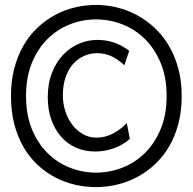

<svg xmlns="http://www.w3.org/2000/svg" viewBox="-20 -745 780 777"><path d="M505.4 -183.1Q491.7 -170.4 475.1 -160.9Q458.5 -151.4 440.2 -144.8Q421.9 -138.2 402.8 -135Q383.8 -131.8 366.2 -131.8Q322.8 -131.8 287.1 -147.7Q251.5 -163.6 226.3 -192.6Q201.2 -221.7 187.3 -262Q173.3 -302.2 173.3 -351.6Q173.3 -407.7 190.7 -451.2Q208 -494.6 236.1 -523.9Q264.2 -553.2 300 -568.4Q335.9 -583.5 373.5 -583.5Q407.2 -583.5 438.2 -574Q469.2 -564.5 502.9 -539.6L483.4 -481Q454.1 -507.8 428 -518.8Q401.9 -529.8 373.5 -529.8Q345.2 -529.8 319.8 -518.6Q294.4 -507.3 275.4 -485.6Q256.3 -463.9 245.4 -432.1Q234.4 -400.4 234.4 -358.9Q234.4 -326.7 244.1 -295.9Q253.9 -265.1 271.7 -241.2Q289.6 -217.3 314.7 -202.6Q339.8 -188 371.1 -188Q405.3 -188 436.3 -204.1Q467.3 -220.2 493.2 -246.6ZM368.7 -725.1Q411.1 -725.1 453.4 -714.8Q495.6 -704.6 534.2 -683.8Q572.8 -663.1 605.7 -632.3Q638.7 -601.6 663.1 -560.5Q687.5 -519.5 701.4 -468.5Q715.3 -417.5 715.3 -356.4Q715.3 -293.9 701.4 -242.4Q687.5 -190.9 663.1 -150.1Q638.7 -109.4 605.7 -78.9Q572.8 -48.3 534.2 -28.1Q495.6 -7.8 453.4 2.2Q411.1 12.2 368.7 12.2Q324.7 12.2 282.2 2.2Q239.7 -7.8 201.7 -28.1Q163.6 -48.3 131.1 -78.9Q98.6 -109.4 75 -150.1Q51.3 -190.9 37.8 -242.7Q24.4 -294.4 24.4 -356.4Q24.4 -417.5 37.8 -468.5Q51.3 -519.5 75 -560.5Q98.6 -601.6 131.1 -632.3Q163.6 -663.1 201.7 -683.8Q239.7 -704.6 282.5 -714.8Q325.2 -725.1 368.7 -725.1ZM368.7 -666.5Q314 -666.5 262.9 -646.5Q211.9 -626.5 172.4 -587.4Q132.8 -548.3 109.1 -490.5Q85.4 -432.6 85.4 -356.4Q85.4 -280.3 109.1 -222.4Q132.8 -164.6 172.4 -125.5Q211.9 -86.4 262.9 -66.4Q314 -46.4 368.7 -46.4Q423.3 -46.4 474.9 -66.4Q526.4 -86.4 566.2 -125.5Q606 -164.6 630.1 -222.4Q654.3 -280.3 654.3 -356.4Q654.3 -432.6 630.1 -490.5Q606 -548.3 566.2 -587.4Q526.4 -626.5 474.9 -646.5Q423.3 -666.5 368.7 -666.5Z"/></svg>

Font: Andika New Basic
Style: Regular
Weight: 400
Designer: Victor Gaultney, Annie Olsen, Julie Remington, Don Collingsworth, Eric Hays
Foundry: SIL International
Version: Version 5.500; ttfautohint (v1.8.3)